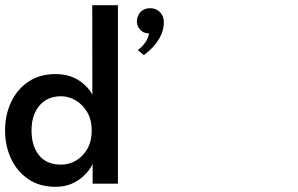

<svg xmlns="http://www.w3.org/2000/svg" viewBox="-504 -708 1150 740"><path d="M-290.5 12Q-352 12 -395.5 -18Q-439 -48 -461.8 -97.5Q-484.5 -147 -484.5 -205Q-484.5 -265.5 -461 -315Q-437.5 -364.5 -394 -393.5Q-350.5 -422.5 -290.5 -422.5Q-230 -422.5 -188.5 -390Q-159 -366.5 -148 -343L-148.5 -688H-49.5V0H-147V-74.5H-148Q-150.5 -68 -160 -54.2Q-169.5 -40.5 -186.8 -25.2Q-204 -10 -229.8 1Q-255.5 12 -290.5 12ZM-268.5 -73.5Q-238 -73.5 -211 -89.2Q-184 -105 -167.2 -134.5Q-150.5 -164 -150.5 -205Q-150.5 -246.5 -168 -276Q-185.5 -305.5 -212.5 -321.2Q-239.5 -337 -268.5 -337Q-321.5 -337 -352 -301Q-382.5 -265 -382.5 -205Q-382.5 -145.5 -353.5 -109.5Q-324.5 -73.5 -268.5 -73.5ZM50.5 -495.5 27 -515Q37.5 -522.5 46 -531.8Q54.5 -541 61.2 -552.8Q68 -564.5 70.5 -579.5H67.5Q59 -579.5 51 -582.8Q43 -586 36.8 -592.8Q30.5 -599.5 27 -607.5Q23.5 -615.5 23.5 -625Q23.5 -636.5 27.5 -646Q31.5 -655.5 38 -662.2Q44.5 -669 54 -672.8Q63.5 -676.5 74.5 -676.5Q96.5 -676.5 112.5 -661.5Q127.5 -645.5 127.5 -623.5Q127.5 -553.5 50.5 -495.5Z"/></svg>

Font: Lucymar Sans Medium
Style: Regular
Weight: 500
Foundry: The League of Moveable Type (original font) / Main changes by Cristiano Sobral with portions from Mirco Monsees
Version: Version 2.001;August 30, 2020;FontCreator 13.0.0.2681 64-bit